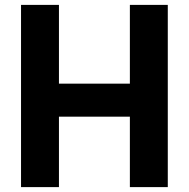

<svg xmlns="http://www.w3.org/2000/svg" viewBox="-20 -765 772 785"><path d="M66 -745H221V-423H511V-745H666V0H511V-288H221V0H66Z"/></svg>

Font: Evergrow Sans 
Style: ExtraBold
Weight: 800
Foundry: 10Web
Version: Version 1.000